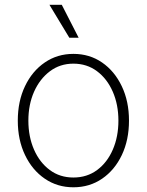

<svg xmlns="http://www.w3.org/2000/svg" viewBox="-20 -775 616 806"><path d="M288.1 11.2Q220.7 11.2 168 -24.9Q115.2 -61 85 -124.3Q54.7 -187.5 54.7 -268.6Q54.7 -350.1 85 -413.3Q115.2 -476.6 168 -512.7Q220.7 -548.8 288.1 -548.8Q356 -548.8 408.4 -512.7Q460.9 -476.6 491.2 -413.1Q521.5 -349.6 521.5 -268.6Q521.5 -187.5 491.5 -124.3Q461.4 -61 408.7 -24.9Q356 11.2 288.1 11.2ZM288.1 -29.8Q345.2 -29.8 387.7 -61.3Q430.2 -92.8 453.6 -147Q477.1 -201.2 477.1 -268.6Q477.1 -335.9 453.4 -390.1Q429.7 -444.3 387.2 -476.1Q344.7 -507.8 288.1 -507.8Q231.9 -507.8 189.5 -475.8Q147 -443.8 123 -389.9Q99.1 -335.9 99.1 -268.6Q99.1 -201.2 122.8 -147Q146.5 -92.8 189 -61.3Q231.4 -29.8 288.1 -29.8ZM271 -616.7 187.5 -754.9H239.3L310.1 -616.7Z"/></svg>

Font: Inter 17pt ExtraLight
Style: Regular
Weight: 250
Version: Version 4.001;git-66647c0bb